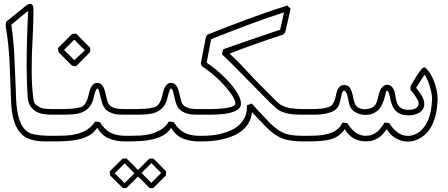

<svg xmlns="http://www.w3.org/2000/svg" viewBox="-20 -749 2341 1003"><path d="M247.6 -149.9Q228.5 -149.9 207.8 -153.1Q187 -156.2 169.2 -166Q151.4 -175.8 139.2 -193.8Q127 -211.9 124.5 -241.7Q122.1 -277.8 120.6 -317.4Q119.1 -356.9 119.1 -398.9Q119.1 -436.5 119.6 -475.1Q120.1 -513.7 121.3 -551Q122.6 -588.4 124 -624Q125.5 -659.7 127.4 -691.9Q105 -675.8 83 -656.5Q61 -637.2 39.1 -619.6Q51.3 -537.6 54.9 -456.3Q58.6 -375 62 -293Q63 -273.9 63.5 -249.8Q64 -225.6 66.4 -200Q68.8 -174.3 74.2 -149.2Q79.6 -124 89.6 -103Q99.6 -82 115.2 -67.4Q130.9 -52.7 153.8 -47.9Q177.2 -43 200.4 -41.3Q223.6 -39.6 247.6 -39.6H262.2Q269.5 -39.6 273.2 -34.9Q276.9 -30.3 276.9 -24.9Q276.9 -19.5 273.2 -14.9Q269.5 -10.3 262.2 -10.3H247.6Q227.5 -10.3 206.1 -10.5Q184.6 -10.7 164.1 -14.4Q143.6 -18.1 124.5 -26.4Q105.5 -34.7 90.3 -50.8Q68.8 -73.7 58.1 -103Q47.4 -132.3 42.7 -164.6Q38.1 -196.8 37.4 -229.5Q36.6 -262.2 35.2 -291.5Q33.2 -331.1 32.2 -367.2Q31.2 -403.3 29.1 -440.9Q26.9 -478.5 22.5 -520.3Q18.1 -562 9.8 -612.8Q9.8 -621.1 10.3 -625.5Q10.7 -629.9 11.7 -632.6Q12.7 -635.3 14.6 -637.2Q16.6 -639.2 20 -641.6Q42.5 -660.2 64.9 -678.2Q87.4 -696.3 110.4 -714.8Q116.2 -719.7 123.5 -724.4Q130.9 -729 137.7 -729Q145 -729 149.9 -722.2Q154.8 -715.3 154.8 -701.2Q154.8 -622.1 150.1 -543.5Q145.5 -464.8 145.5 -385.7Q145.5 -346.2 147.5 -307.1Q149.4 -268.1 154.8 -228.5Q157.2 -211.4 167.7 -201.7Q178.2 -191.9 192.1 -186.8Q206.1 -181.6 221.2 -180.4Q236.3 -179.2 247.6 -179.2H262.2Q269.5 -179.2 273.2 -174.6Q276.9 -169.9 276.9 -164.6Q276.9 -158.7 273.2 -154.3Q269.5 -149.9 262.2 -149.9Z M633.3 -10.3Q585.9 -10.3 548.6 -25.9Q511.2 -41.5 487.8 -81.5Q473.1 -57.6 449.2 -43.5Q425.3 -29.3 395.8 -22Q366.2 -14.6 333.3 -12.5Q300.3 -10.3 267.1 -10.3H252.4Q245.1 -10.3 241.5 -14.9Q237.8 -19.5 237.8 -24.9Q237.8 -30.3 241.5 -34.9Q245.1 -39.6 252.4 -39.6H267.1Q294.9 -39.6 324.2 -40.8Q353.5 -42 381.3 -49.1Q409.2 -56.2 434.1 -71.3Q459 -86.4 477.1 -114.3Q483.4 -113.3 489.3 -112.8Q495.1 -112.3 501.5 -111.3Q513.7 -91.8 527.6 -77.9Q541.5 -64 557.9 -55.7Q574.2 -47.4 593.3 -43.5Q612.3 -39.6 635.3 -39.6H647.9Q655.3 -39.6 658.9 -34.9Q662.6 -30.3 662.6 -24.9Q662.6 -19.5 658.9 -14.9Q655.3 -10.3 647.9 -10.3ZM633.3 -149.9Q621.6 -149.9 606.7 -150.4Q591.8 -150.9 576.4 -154.5Q561 -158.2 547.4 -166Q533.7 -173.8 523.9 -188.5Q516.1 -200.2 511.7 -216.3Q507.3 -232.4 503.9 -247.6Q500.5 -262.7 497.3 -273.9Q494.1 -285.2 488.8 -286.6Q484.4 -286.6 481 -278.6Q477.5 -270.5 474.6 -259.8Q471.7 -249 469.2 -238.5Q466.8 -228 464.8 -222.7Q455.6 -197.3 440.2 -182.6Q424.8 -168 404.3 -160.6Q383.8 -153.3 358.9 -151.6Q334 -149.9 305.2 -149.9H267.1H252.4Q245.1 -149.9 241.5 -154.5Q237.8 -159.2 237.8 -164.6Q237.8 -169.9 241.5 -174.6Q245.1 -179.2 252.4 -179.2H267.1H304.2Q327.6 -179.2 349.6 -180.7Q371.6 -182.1 396 -187.5Q412.1 -191.4 421.1 -202.4Q430.2 -213.4 435.3 -227.5Q440.4 -241.7 443.6 -256.8Q446.8 -272 451.2 -283.7Q455.6 -295.9 464.8 -305.9Q474.1 -315.9 487.8 -315.9Q500 -315.9 507.6 -309.8Q515.1 -303.7 520.3 -293.7Q525.4 -283.7 528.6 -271.2Q531.7 -258.8 534.4 -246.6Q537.1 -234.4 540 -223.4Q543 -212.4 547.9 -205.1Q553.7 -196.3 563 -191.2Q572.3 -186 583.5 -183.3Q594.7 -180.7 607.7 -179.9Q620.6 -179.2 633.3 -179.2H647.9Q655.3 -179.2 658.9 -174.6Q662.6 -169.9 662.6 -164.6Q662.6 -159.2 658.9 -154.5Q655.3 -149.9 647.9 -149.9ZM450.7 -477.1Q432.1 -458.5 414.1 -439.9Q396 -421.4 377.4 -402.8Q372.1 -403.8 366.9 -404.3Q361.8 -404.8 356.4 -405.8Q320.8 -440.9 285.6 -476.6Q284.7 -481.9 284.2 -487.1Q283.7 -492.2 282.7 -497.6Q301.3 -516.1 319.8 -534.7Q338.4 -553.2 356.9 -571.8Q362.3 -572.3 367.7 -572.5Q373 -572.8 378.4 -572.8Q397 -554.2 415 -535.6Q433.1 -517.1 451.7 -498.5ZM423.3 -486.3Q415.5 -494.1 408.9 -500.7Q402.3 -507.3 395.8 -513.9Q389.2 -520.5 382.6 -527.3Q376 -534.2 368.2 -542L314.5 -488.3Q328.1 -475.1 341.3 -461.7Q354.5 -448.2 368.2 -434.6Z M1019 -10.3Q971.7 -10.3 934.3 -25.9Q897 -41.5 873.5 -81.5Q858.9 -57.6 835 -43.5Q811 -29.3 781.5 -22Q752 -14.6 719 -12.5Q686 -10.3 652.8 -10.3H638.2Q630.9 -10.3 627.2 -14.9Q623.5 -19.5 623.5 -24.9Q623.5 -30.3 627.2 -34.9Q630.9 -39.6 638.2 -39.6H652.8Q680.7 -39.6 710 -40.8Q739.3 -42 767.1 -49.1Q794.9 -56.2 819.8 -71.3Q844.7 -86.4 862.8 -114.3Q869.1 -113.3 875 -112.8Q880.9 -112.3 887.2 -111.3Q899.4 -91.8 913.3 -77.9Q927.2 -64 943.6 -55.7Q960 -47.4 979 -43.5Q998 -39.6 1021 -39.6H1033.7Q1041 -39.6 1044.7 -34.9Q1048.3 -30.3 1048.3 -24.9Q1048.3 -19.5 1044.7 -14.9Q1041 -10.3 1033.7 -10.3ZM1019 -149.9Q1007.3 -149.9 992.4 -150.4Q977.5 -150.9 962.2 -154.5Q946.8 -158.2 933.1 -166Q919.4 -173.8 909.7 -188.5Q901.9 -200.2 897.5 -216.3Q893.1 -232.4 889.6 -247.6Q886.2 -262.7 883.1 -273.9Q879.9 -285.2 874.5 -286.6Q870.1 -286.6 866.7 -278.6Q863.3 -270.5 860.4 -259.8Q857.4 -249 855 -238.5Q852.5 -228 850.6 -222.7Q841.3 -197.3 825.9 -182.6Q810.5 -168 790 -160.6Q769.5 -153.3 744.6 -151.6Q719.7 -149.9 690.9 -149.9H652.8H638.2Q630.9 -149.9 627.2 -154.5Q623.5 -159.2 623.5 -164.6Q623.5 -169.9 627.2 -174.6Q630.9 -179.2 638.2 -179.2H652.8H689.9Q713.4 -179.2 735.4 -180.7Q757.3 -182.1 781.7 -187.5Q797.9 -191.4 806.9 -202.4Q815.9 -213.4 821 -227.5Q826.2 -241.7 829.3 -256.8Q832.5 -272 836.9 -283.7Q841.3 -295.9 850.6 -305.9Q859.9 -315.9 873.5 -315.9Q885.7 -315.9 893.3 -309.8Q900.9 -303.7 906 -293.7Q911.1 -283.7 914.3 -271.2Q917.5 -258.8 920.2 -246.6Q922.9 -234.4 925.8 -223.4Q928.7 -212.4 933.6 -205.1Q939.5 -196.3 948.7 -191.2Q958 -186 969.2 -183.3Q980.5 -180.7 993.4 -179.9Q1006.3 -179.2 1019 -179.2H1033.7Q1041 -179.2 1044.7 -174.6Q1048.3 -169.9 1048.3 -164.6Q1048.3 -159.2 1044.7 -154.5Q1041 -149.9 1033.7 -149.9ZM846.7 167.5Q830.1 184.1 813.7 200.4Q797.4 216.8 780.3 233.4Q775.9 233.4 771.5 233.6Q767.1 233.9 762.7 233.9Q745.6 217.3 729.2 200.9Q712.9 184.6 696.3 168Q695.3 162.6 694.8 157.5Q694.3 152.3 693.4 147Q710 129.9 726.6 113.3Q743.2 96.7 759.8 80.1Q765.1 79.6 770.5 79.3Q775.9 79.1 781.2 79.1Q798.3 95.7 814.7 112.3Q831.1 128.9 847.7 146ZM821.8 154.8Q814 147.5 807.9 141.1Q801.8 134.8 796.1 128.9Q790.5 123 784.4 116.9Q778.3 110.8 770.5 103Q757.8 116.2 744.9 129.2Q731.9 142.1 719.2 154.8Q731.9 167.5 744.9 180.4Q757.8 193.4 770.5 206.1ZM706.5 167.5Q689.9 184.1 673.6 200.4Q657.2 216.8 640.1 233.4Q635.7 233.4 631.3 233.6Q627 233.9 622.6 233.9Q605.5 217.3 588.9 200.9Q572.3 184.6 555.7 168Q554.7 162.6 554.2 157.5Q553.7 152.3 552.7 147Q569.8 129.9 586.2 113.3Q602.5 96.7 619.6 80.1Q625 79.6 630.4 79.3Q635.7 79.1 641.1 79.1Q658.2 95.7 674.6 112.3Q690.9 128.9 707.5 146ZM682.1 156.2Q674.3 148.9 668.2 142.6Q662.1 136.2 656.5 130.4Q650.9 124.5 644.8 118.4Q638.7 112.3 630.9 104.5Q618.2 117.7 605.2 130.6Q592.3 143.6 579.6 156.2Q592.3 168.9 605.2 181.9Q618.2 194.8 630.9 207.5Z M1563 -10.3Q1553.7 -10.3 1541.3 -10.7Q1528.8 -11.2 1515.4 -12.7Q1502 -14.2 1488.3 -16.6Q1474.6 -19 1462.4 -22.9Q1442.4 -29.8 1425 -40.8Q1407.7 -51.8 1392.1 -65.2Q1376.5 -78.6 1362.1 -93.8Q1347.7 -108.9 1333.5 -124Q1326.2 -131.8 1319.3 -139.2Q1312.5 -146.5 1307.1 -152.1Q1301.8 -157.7 1298.6 -160.9Q1295.4 -164.1 1295.4 -163.6V-163.1Q1295.4 -162.6 1295.7 -162.6Q1295.9 -162.6 1295.9 -162.1Q1293 -130.9 1279.3 -107.4Q1265.6 -84 1244.9 -67.1Q1224.1 -50.3 1198.2 -39.3Q1172.4 -28.3 1144.8 -22Q1117.2 -15.6 1089.6 -12.9Q1062 -10.3 1038.6 -10.3H1023.9Q1016.6 -10.3 1012.9 -14.9Q1009.3 -19.5 1009.3 -24.9Q1009.3 -30.3 1012.9 -34.9Q1016.6 -39.6 1023.9 -39.6H1038.6Q1064 -39.6 1090.8 -42.5Q1117.7 -45.4 1143.3 -52.5Q1168.9 -59.6 1191.9 -70.8Q1214.8 -82 1232.2 -98.9Q1249.5 -115.7 1259.8 -138.7Q1270 -161.6 1270 -191.4V-198.7Q1276.4 -201.2 1282.5 -203.6Q1288.6 -206.1 1294.9 -208.5Q1310.1 -191.9 1325 -175.3Q1339.8 -158.7 1355.5 -142.6Q1368.7 -128.9 1381.6 -115.2Q1394.5 -101.6 1408.9 -89.1Q1423.3 -76.7 1439.2 -66.7Q1455.1 -56.6 1473.1 -50.3Q1495.1 -43.5 1517.3 -41.5Q1539.6 -39.6 1563 -39.6H1577.6Q1585 -39.6 1588.6 -34.9Q1592.3 -30.3 1592.3 -24.9Q1592.3 -19.5 1588.6 -14.9Q1585 -10.3 1577.6 -10.3ZM1563 -149.9Q1535.6 -149.9 1512.2 -151.6Q1488.8 -153.3 1462.4 -161.6Q1440.4 -168.9 1423.8 -183.1Q1407.2 -197.3 1391.1 -212.9Q1385.7 -218.3 1367.4 -236.8Q1349.1 -255.4 1324 -280.8Q1298.8 -306.2 1270.3 -335.4Q1241.7 -364.7 1215.6 -390.9Q1189.5 -417 1168.9 -437.3Q1148.4 -457.5 1139.6 -465.3Q1140.6 -472.2 1142.1 -478.3Q1143.6 -484.4 1145 -491.2Q1219.7 -517.6 1293.7 -543.2Q1367.7 -568.8 1443.4 -593.8L1463.9 -684.6Q1367.2 -653.3 1272.5 -617.7Q1177.7 -582 1083 -544.4L1059.6 -421.4Q1077.6 -409.7 1097.9 -393.8Q1118.2 -377.9 1137.9 -359.4Q1157.7 -340.8 1176 -321Q1194.3 -301.3 1208.3 -281.2Q1222.2 -261.2 1230.5 -242.4Q1238.8 -223.6 1238.8 -207.5Q1238.8 -194.3 1230.7 -184.8Q1222.7 -175.3 1209 -168.9Q1195.3 -162.6 1177.7 -158.7Q1160.2 -154.8 1141.4 -152.8Q1122.6 -150.9 1103.8 -150.4Q1085 -149.9 1069.3 -149.9H1038.6H1023.9Q1016.6 -149.9 1012.9 -154.5Q1009.3 -159.2 1009.3 -164.6Q1009.3 -169.9 1012.9 -174.6Q1016.6 -179.2 1023.9 -179.2H1038.6H1060.1Q1072.8 -179.2 1088.6 -179.4Q1104.5 -179.7 1121.1 -180.7Q1137.7 -181.6 1153.6 -183.6Q1169.4 -185.5 1181.9 -188.7Q1194.3 -191.9 1201.9 -196.8Q1209.5 -201.7 1209.5 -208.5Q1209.5 -215.8 1206.3 -224.4Q1203.1 -232.9 1198.5 -241.2Q1193.8 -249.5 1188.7 -256.8Q1183.6 -264.2 1179.7 -269Q1149.4 -308.6 1113 -342Q1076.7 -375.5 1035.2 -402.8Q1033.2 -405.8 1031.7 -408.9Q1030.3 -412.1 1028.8 -415Q1035.6 -450.2 1042.2 -485.4Q1048.8 -520.5 1055.7 -555.7Q1057.6 -558.6 1059.3 -561.8Q1061 -564.9 1063 -567.9Q1167 -609.4 1270.5 -647.9Q1374 -686.5 1481 -720.2Q1489.7 -711.9 1498 -703.1Q1491.2 -671.9 1484.1 -641.1Q1477.1 -610.4 1469.7 -579.6Q1467.3 -577.1 1465.3 -574.2Q1463.4 -571.3 1460.9 -568.8Q1421.4 -555.7 1382.6 -542.7Q1343.8 -529.8 1307.6 -516.8Q1271.5 -503.9 1239 -491.9Q1206.5 -480 1179.7 -468.8Q1220.7 -431.2 1259 -389.4Q1297.4 -347.7 1335.9 -308.6Q1368.7 -275.9 1387.9 -256.3Q1407.2 -236.8 1418.5 -225.8Q1429.7 -214.8 1435.3 -210.2Q1440.9 -205.6 1445.3 -202.6Q1471.7 -187 1502.4 -183.1Q1533.2 -179.2 1563 -179.2H1577.6Q1585 -179.2 1588.6 -174.6Q1592.3 -169.9 1592.3 -164.6Q1592.3 -159.2 1588.6 -154.5Q1585 -149.9 1577.6 -149.9Z M1582.5 -179.2Q1613.8 -179.2 1632.1 -179.7Q1650.4 -180.2 1661.9 -181.6Q1673.3 -183.1 1680.7 -185.1Q1688 -187 1696.8 -189.9Q1710 -194.3 1717.3 -204.6Q1724.6 -214.8 1728.8 -227.5Q1732.9 -240.2 1735.6 -253.9Q1738.3 -267.6 1742.9 -278.8Q1747.6 -290 1755.6 -297.4Q1763.7 -304.7 1778.3 -304.7Q1796.4 -304.7 1805.2 -293.7Q1814 -282.7 1818.6 -266.8Q1823.2 -251 1826.4 -233.4Q1829.6 -215.8 1835.9 -203.1Q1842.8 -190.4 1856.7 -184.3Q1870.6 -178.2 1886.2 -178.2Q1903.3 -178.2 1918.9 -184.8Q1934.6 -191.4 1942.4 -204.1Q1946.8 -211.4 1949.7 -221.7Q1952.6 -231.9 1955.6 -243.4Q1958.5 -254.9 1961.9 -266.1Q1965.3 -277.3 1970.9 -286.1Q1976.6 -294.9 1984.6 -300.5Q1992.7 -306.2 2004.9 -306.2Q2018.1 -306.2 2029.8 -292.5Q2037.6 -283.2 2040.8 -270.8Q2043.9 -258.3 2046.1 -245.4Q2048.3 -232.4 2051.3 -219.7Q2054.2 -207 2061.3 -197.3Q2068.4 -187.5 2081.3 -181.4Q2094.2 -175.3 2116.7 -175.3Q2126 -175.3 2135 -177.2Q2144 -179.2 2151.1 -183.1Q2158.2 -187 2162.6 -193.4Q2167 -199.7 2167 -209Q2167 -216.3 2161.9 -226.3Q2156.7 -236.3 2149.7 -246.6Q2142.6 -256.8 2135.5 -266.1Q2128.4 -275.4 2124 -280.8Q2124 -285.2 2124.3 -289.6Q2124.5 -293.9 2124.5 -298.3Q2125 -298.8 2129.2 -306.4Q2133.3 -314 2139.9 -325Q2146.5 -335.9 2154.3 -348.6Q2162.1 -361.3 2170.2 -372.3Q2178.2 -383.3 2185.1 -390.4Q2191.9 -397.5 2196.3 -397.5Q2202.1 -397.5 2206.1 -391.1Q2219.7 -378.9 2230.7 -359.6Q2241.7 -340.3 2249.5 -318.6Q2257.3 -296.9 2261.7 -274.7Q2266.1 -252.4 2266.1 -234.4V-229.5Q2265.1 -200.7 2260.3 -169.9Q2255.4 -139.2 2244.1 -111.1Q2232.9 -83 2213.6 -59.6Q2194.3 -36.1 2164.1 -22Q2137.2 -9.3 2110.4 -9.3Q2092.8 -9.3 2075.9 -14.4Q2059.1 -19.5 2044.7 -28.3Q2030.3 -37.1 2019 -49.1Q2007.8 -61 2001 -74.7Q1991.7 -62 1981.7 -50.5Q1971.7 -39.1 1959 -30.3Q1946.3 -21.5 1930.2 -16.1Q1914.1 -10.7 1892.1 -10.7Q1816.4 -10.7 1781.7 -74.7Q1767.6 -54.7 1750.5 -42Q1733.4 -29.3 1710.2 -22.2Q1687 -15.1 1656 -12.7Q1625 -10.3 1582.5 -10.3H1567.9Q1560.5 -10.3 1556.9 -14.9Q1553.2 -19.5 1553.2 -24.9Q1553.2 -30.3 1556.9 -34.9Q1560.5 -39.6 1567.9 -39.6H1582.5Q1602.5 -39.6 1625.7 -40.3Q1648.9 -41 1671.9 -44.9Q1694.8 -48.8 1715.3 -57.4Q1735.8 -65.9 1750.5 -81.5Q1754.4 -85.4 1756.8 -88.6Q1759.3 -91.8 1761.2 -94.7Q1763.2 -97.7 1765.1 -101.1Q1767.1 -104.5 1770 -108.9Q1776.4 -107.9 1782.2 -107.4Q1788.1 -106.9 1794.4 -106Q1803.2 -91.8 1813.2 -79.6Q1823.2 -67.4 1835 -58.6Q1846.7 -49.8 1860.6 -44.7Q1874.5 -39.6 1891.1 -39.6Q1909.2 -39.6 1923.6 -45.2Q1938 -50.8 1949.7 -60.3Q1961.4 -69.8 1970.9 -82.5Q1980.5 -95.2 1988.8 -108.9Q1995.1 -107.9 2001 -107.4Q2006.8 -106.9 2013.2 -106Q2022 -92.3 2032.5 -80.1Q2043 -67.9 2055.2 -58.6Q2067.4 -49.3 2081.5 -44.2Q2095.7 -39.1 2110.8 -39.1Q2129.4 -39.1 2150.4 -48.3Q2171.4 -57.6 2186.5 -74.2Q2201.2 -90.3 2210.7 -109.4Q2220.2 -128.4 2225.8 -148.9Q2231.4 -169.4 2233.9 -190.7Q2236.3 -211.9 2237.3 -232.9Q2236.8 -249 2232.9 -268.1Q2229 -287.1 2223.1 -304.9Q2217.3 -322.8 2210.4 -337.2Q2203.6 -351.6 2197.8 -358.4Q2184.6 -338.9 2174.8 -323.5Q2165 -308.1 2153.8 -290Q2160.6 -281.2 2168 -271.5Q2175.3 -261.7 2181.6 -251.2Q2188 -240.7 2192.1 -229.5Q2196.3 -218.3 2196.3 -206.5Q2196.3 -190.4 2189.2 -179.2Q2182.1 -168 2170.7 -160.6Q2159.2 -153.3 2144.8 -149.9Q2130.4 -146.5 2115.7 -146.5Q2086.9 -146.5 2069.1 -155Q2051.3 -163.6 2040.8 -177.5Q2030.3 -191.4 2025.1 -208.7Q2020 -226.1 2016.6 -243.2Q2013.2 -260.7 2009.3 -268.1Q2005.4 -275.4 2001.5 -275.4Q1998 -275.4 1995.8 -266.1Q1993.7 -256.8 1990 -242.7Q1986.3 -228.5 1980.2 -212.2Q1974.1 -195.8 1962.6 -181.6Q1951.2 -167.5 1933.6 -158.2Q1916 -148.9 1889.2 -148.9Q1867.2 -148.9 1847.4 -157.2Q1827.6 -165.5 1814.9 -182.1Q1807.6 -191.4 1804.4 -205.6Q1801.3 -219.7 1798.3 -233.9Q1795.4 -248 1791.3 -259.8Q1787.1 -271.5 1778.3 -275.9Q1770 -274.4 1766.6 -262.9Q1763.2 -251.5 1760.3 -236.1Q1757.3 -220.7 1752.4 -205.1Q1747.6 -189.5 1735.8 -179.2Q1721.7 -167 1702.6 -160.9Q1683.6 -154.8 1662.8 -152.3Q1642.1 -149.9 1621.1 -149.9Q1600.1 -149.9 1582.5 -149.9H1567.9Q1560.5 -149.9 1556.9 -154.5Q1553.2 -159.2 1553.2 -164.6Q1553.2 -169.9 1556.9 -174.6Q1560.5 -179.2 1567.9 -179.2Z"/></svg>

Font: XB Kayhan Pook
Style: Regular
Weight: 700
Designer: Behnam
Foundry: Irmug
Version: Version 7.300 2009